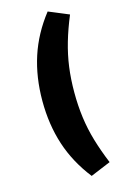

<svg xmlns="http://www.w3.org/2000/svg" viewBox="-137 -783 662 1040"><g transform="rotate(-15 194.0 -263.0)"><path d="M242 198Q163 97 126 -16.5Q89 -130 89 -263Q89 -396 126 -509.5Q163 -623 242 -724L355 -677Q325 -605 305.5 -538Q286 -471 277 -404.5Q268 -338 268 -263Q268 -189 277 -121.5Q286 -54 305.5 12Q325 78 355 151Z"/></g></svg>

Font: Nunito Sans 10pt SemiCondensed Black
Style: Regular
Weight: 900
Width: 4
Designer: Vernon Adams
Foundry: Vernon Adams
Version: Version 3.101;gftools[0.9.27]